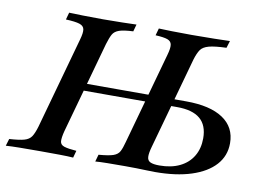

<svg xmlns="http://www.w3.org/2000/svg" viewBox="-81 -672 1072 772"><g transform="rotate(10 455.5 -285.5)"><path d="M350 0 358.1 -29Q399.2 -32.3 417.7 -38.7Q436.3 -45.2 443.5 -59.3Q450.8 -73.4 457.3 -98.4L561.3 -472.6Q569.4 -500.8 567.3 -514.9Q565.3 -529 550 -534.7Q534.7 -540.3 500.8 -541.9L508.9 -571Q528.2 -570.2 562.1 -569.4Q596 -568.5 643.5 -568.5Q696 -568.5 735.5 -569.4Q775 -570.2 799.2 -571L790.3 -541.9Q742.7 -540.3 719 -533.9Q695.2 -527.4 685.5 -513.3Q675.8 -499.2 667.7 -472.6L563.7 -98.4Q555.6 -70.2 556.5 -55.2Q557.3 -40.3 569.4 -34.7Q581.5 -29 606.5 -29Q654.8 -29 689.5 -46Q724.2 -62.9 742.7 -94Q761.3 -125 761.3 -166.9Q761.3 -220.2 730.2 -246.4Q699.2 -272.6 636.3 -272.6H594.4L601.6 -301.6H667.7Q766.1 -301.6 818.5 -266.5Q871 -231.5 871 -166.1Q871 -114.5 837.5 -77.4Q804 -40.3 741.9 -20.2Q679.8 0 592.7 0Q576.6 0 557.7 -0.8Q538.7 -1.6 517.3 -2Q496 -2.4 471 -2.4Q431.5 -2.4 399.6 -2Q367.7 -1.6 350 0ZM-15.3 0 -6.5 -29Q33.9 -31.5 54 -37.1Q74.2 -42.7 83.5 -56.9Q92.7 -71 100.8 -98.4L204.8 -472.6Q212.9 -500.8 210.5 -514.9Q208.1 -529 190.7 -534.7Q173.4 -540.3 134.7 -541.9L142.7 -571Q162.9 -570.2 198.8 -569.4Q234.7 -568.5 281.5 -568.5Q325 -568.5 360.1 -569.4Q395.2 -570.2 417.7 -571L409.7 -541.9Q371.8 -540.3 352.8 -533.9Q333.9 -527.4 326.2 -513.3Q318.5 -499.2 310.5 -472.6L206.5 -98.4Q199.2 -70.2 200.4 -56Q201.6 -41.9 217.7 -36.7Q233.9 -31.5 267.7 -29L259.7 0Q239.5 -1.6 204.4 -2Q169.4 -2.4 125.8 -2.4Q79 -2.4 42.7 -2Q6.5 -1.6 -15.3 0ZM226.6 -272.6 234.7 -301.6H539.5L530.6 -272.6Z"/></g></svg>

Font: Playfair 5pt SemiExpanded Light SemiBold
Style: Italic
Weight: 600
Italic angle: -15.6°
Version: Version 2.001;gftools[0.9.30]